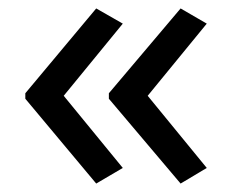

<svg xmlns="http://www.w3.org/2000/svg" viewBox="-20 -491 550 455"><path d="M208 -471 271 -435 131 -264 271 -93 208 -56 40 -257V-270ZM408 -471 470 -435 330 -264 470 -93 408 -56 238 -257V-270Z"/></svg>

Font: Noto Sans Adlam Unjoined New
Style: Regular
Weight: 400
Designer: Mark Jamra, Neil Patel
Foundry: JamraPatel LLC
Version: Version 3.000